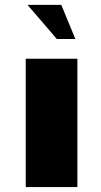

<svg xmlns="http://www.w3.org/2000/svg" viewBox="-20 -760 410 780"><path d="M91.8 -740.2H229L286.1 -601.6H210.9ZM84.5 -521.5H294.4V0H84.5Z"/></svg>

Font: Limelight
Style: Regular
Weight: 400
Designer: Nicole Fally with help from Eben Sorkin
Foundry: Nicole Fally with help from Eben Sorkin
Version: Version 1.002